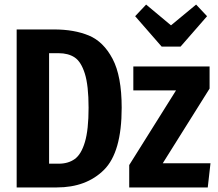

<svg xmlns="http://www.w3.org/2000/svg" viewBox="-20 -821 955 841"><path d="M513 -349Q513 -154 435.5 -77Q358 0 229 0H53V-692H217Q305 -692 369 -665.5Q433 -639 473 -563.5Q513 -488 513 -349ZM195 -588V-104H237Q279 -104 307.5 -124.5Q336 -145 352 -199Q368 -253 368 -349Q368 -447 351.5 -499Q335 -551 307 -569.5Q279 -588 237 -588ZM898 -530V-433L693 -106H902L890 0H546V-98L751 -425H564V-530ZM839 -801 887 -750 771 -617H688L572 -750L620 -801L729 -710Z"/></svg>

Font: Fira Sans Extra Condensed SemiBold
Style: Regular
Weight: 600
Width: 1
Designer: Carrois Corporate & Edenspiekermann AG
Foundry: Carrois Corporate GbR & Edenspiekermann AG
Version: Version 4.203